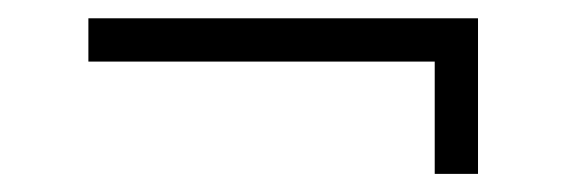

<svg xmlns="http://www.w3.org/2000/svg" viewBox="-20 -360 622 212"><path d="M507.8 -339.8V-168H460V-292H77.6V-339.8Z"/></svg>

Font: Simonetta
Style: Italic
Weight: 400
Italic angle: -2°
Designer: Gayaneh Bagdasaryan
Foundry: BrownFox
Version: Version 1.001